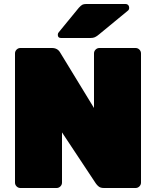

<svg xmlns="http://www.w3.org/2000/svg" viewBox="-20 -940 780 960"><path d="M685 -673V-27Q685 -16 677 -8Q669 0 658 0H500Q483 0 474 -7Q465 -14 459 -23L290 -278V-27Q290 -16 282 -8Q274 0 263 0H82Q71 0 63 -8Q55 -16 55 -27V-673Q55 -684 63 -692Q71 -700 82 -700H240Q268 -700 281 -677L450 -400V-673Q450 -684 458 -692Q466 -700 477 -700H658Q669 -700 677 -692Q685 -684 685 -673ZM411 -920H607Q616 -920 621 -914.5Q626 -909 626 -900Q626 -893 621 -888L474 -767Q463 -758 454.5 -754Q446 -750 432 -750H285Q269 -750 269 -766Q269 -774 274 -779L374 -901Q385 -913 392 -916.5Q399 -920 411 -920Z"/></svg>

Font: Rubik
Style: Regular
Weight: 900
Designer: Hubert & Fischer
Foundry: Hubert & Fischer
Version: Version 1.100